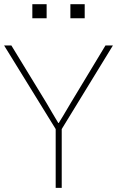

<svg xmlns="http://www.w3.org/2000/svg" viewBox="-22 -911 567 931"><path d="M-2 -690.4H33.2L203.1 -412.1Q208 -403.3 229 -367.7Q250 -332 260.7 -314.5H262.7Q275.4 -334 321.3 -412.1L489.3 -690.4H525.4L277.3 -285.2V0H248V-285.2ZM134.8 -822.3V-890.6H204.1V-822.3ZM319.3 -822.3V-890.6H388.7V-822.3Z"/></svg>

Font: Gothic A1 Thin
Style: Regular
Weight: 250
Designer: HanYang I&C Co.,Ltd.
Foundry: HanYang I&C Co.,Ltd.
Version: Version 2.50